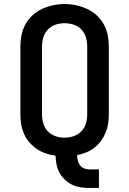

<svg xmlns="http://www.w3.org/2000/svg" viewBox="-20 -766 640 951"><path d="M420 165Q399 165 377.5 161.5Q356 158 336.5 148.5Q317 139 301 123.5Q285 108 274.5 89Q264 70 260 48.5Q256 27 255 5Q231 2 207 -6Q183 -14 162.5 -28Q142 -42 125.5 -61Q109 -80 99 -103Q89 -126 85 -150.5Q81 -175 81 -200V-535Q81 -564 86.5 -592Q92 -620 106 -645.5Q120 -671 141.5 -690.5Q163 -710 189 -722Q215 -734 243 -740Q271 -746 300 -746Q329 -746 357 -740Q385 -734 411 -722Q437 -710 458.5 -690.5Q480 -671 494 -645.5Q508 -620 513.5 -592Q519 -564 519 -535V-200Q519 -177 515.5 -153.5Q512 -130 503 -108.5Q494 -87 480 -68Q466 -49 447.5 -34.5Q429 -20 407 -11Q385 -2 362 2Q362 15 365 28Q368 41 375.5 51.5Q383 62 395 67.5Q407 73 420 73H470V165ZM300 -84Q323 -84 345 -91.5Q367 -99 383 -115.5Q399 -132 405.5 -154.5Q412 -177 412 -200V-535Q412 -558 405.5 -580.5Q399 -603 383 -620Q367 -637 344.5 -644Q322 -651 299 -651Q276 -651 254 -643.5Q232 -636 216.5 -619Q201 -602 194.5 -580Q188 -558 188 -535V-200Q188 -177 194.5 -154.5Q201 -132 217 -115.5Q233 -99 255 -91.5Q277 -84 300 -84Z"/></svg>

Font: Iosevka Curly Slab SmBdEx
Style: Regular
Weight: 600
Width: 7
Monospace: yes
Designer: Belleve Invis
Foundry: Belleve Invis
Version: Version 11.1.0; ttfautohint (v1.8.3)